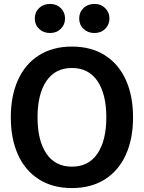

<svg xmlns="http://www.w3.org/2000/svg" viewBox="-20 -947 732 977"><path d="M35 -350Q35 -459 71.5 -540Q108 -621 178 -665.5Q248 -710 346 -710Q444 -710 514 -665.5Q584 -621 620.5 -540Q657 -459 657 -350Q657 -241 620.5 -160Q584 -79 514 -34.5Q444 10 346 10Q248 10 178 -34.5Q108 -79 71.5 -160Q35 -241 35 -350ZM521 -350Q521 -468 476 -534.5Q431 -601 346 -601Q261 -601 216 -534.5Q171 -468 171 -350Q171 -232 216 -165.5Q261 -99 346 -99Q431 -99 476 -165.5Q521 -232 521 -350ZM157 -853Q157 -885 179 -906Q201 -927 235 -927Q268 -927 289.5 -905.5Q311 -884 311 -853Q311 -822 289.5 -800.5Q268 -779 235 -779Q201 -779 179 -800Q157 -821 157 -853ZM383 -853Q383 -885 405 -906Q427 -927 461 -927Q494 -927 515.5 -905.5Q537 -884 537 -853Q537 -822 515.5 -800.5Q494 -779 461 -779Q427 -779 405 -800Q383 -821 383 -853Z"/></svg>

Font: Niramit
Style: Bold
Weight: 700
Designer: Katatrad Aksorn Co.,Ltd.
Foundry: Cadson Demak Co.,Ltd.
Version: Version 1.001; ttfautohint (v1.6)